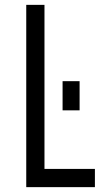

<svg xmlns="http://www.w3.org/2000/svg" viewBox="-20 -770 430 790"><path d="M163 -750V-75H370.5V0H88V-750ZM237.5 -316V-436H307.5V-316Z"/></svg>

Font: Mohave Light
Style: Regular
Weight: 400
Version: Version 2.003